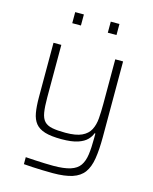

<svg xmlns="http://www.w3.org/2000/svg" viewBox="-133 -797 869 1090"><g transform="rotate(15 301.5 -252.0)"><path d="M284 206Q255 206 223.5 205Q192 204 163 202.5Q134 201 113 199V158Q142 160 170.5 161.5Q199 163 226 164Q253 165 276 165Q339 165 376.5 153Q414 141 431.5 115.5Q449 90 454.5 50Q460 10 460 -46V-74H455Q449 -55 431 -36Q413 -17 377.5 -5Q342 7 281 7Q221 7 184.5 -4Q148 -15 129 -38.5Q110 -62 103.5 -99.5Q97 -137 97 -191V-510H143V-201Q143 -147 148.5 -113.5Q154 -80 170 -63Q186 -46 216 -40Q246 -34 294 -34Q356 -34 390 -50Q424 -66 439 -95Q454 -124 457 -162.5Q460 -201 460 -247V-510H506V-66Q506 9 497.5 61.5Q489 114 466 145.5Q443 177 399 191.5Q355 206 284 206ZM171 -645V-710H222V-645ZM380 -645V-710H431V-645Z"/></g></svg>

Font: Saira Thin ExtraLight
Style: Regular
Weight: 250
Version: Version 1.101